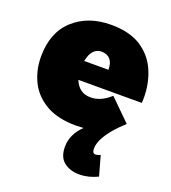

<svg xmlns="http://www.w3.org/2000/svg" viewBox="-144 -662 902 1012"><g transform="rotate(20 307.0 -155.5)"><path d="M416 244Q365 244 330.5 217.5Q296 191 296 132Q296 63 354 6L313 8Q212.5 8 146.5 -28.5Q77.5 -68 46.2 -132Q15 -196 15 -271Q15 -407 96.5 -481Q178 -555 307 -555Q406.5 -555 471.5 -515.5Q538.5 -472.5 568.8 -403Q599 -333.5 599 -251L598 -223H242Q268 -158 333 -158Q391 -158 444 -207L561 -92Q552 -82 532 -64Q443 27 443 88Q443 116 460 116Q474 116 488 108L519 219Q468 244 416 244ZM373 -327Q373 -401 309 -405Q252 -405 237 -327Z"/></g></svg>

Font: Argentum Novus Black
Style: Regular
Weight: 900
Designer: Julieta Ulanovsky (font) & Cristiano Sobral (main changes)
Foundry: Julieta Ulanovsky (font) & Cristiano Sobral (main changes)
Version: Version 3.00;November 27, 2020;FontCreator 13.0.0.2655 64-bi